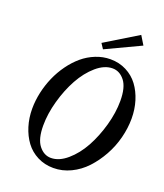

<svg xmlns="http://www.w3.org/2000/svg" viewBox="-157 -969 929 1087"><g transform="rotate(20 307.5 -426.0)"><path d="M328.6 -714.4 308.1 -745.6 504.4 -865.2 536.6 -812.5ZM293.5 13.2Q240.7 13.2 197.3 -9Q153.8 -31.2 125.7 -69.1Q97.7 -106.9 82.3 -156.5Q66.9 -206.1 66.9 -262.2Q66.9 -310.5 77.9 -360.4Q88.9 -410.2 108.9 -455.8Q128.9 -501.5 158.2 -542Q187.5 -582.5 222.4 -612.1Q257.3 -641.6 300.3 -658.9Q343.3 -676.3 388.7 -676.3Q441.4 -676.3 484.9 -654.1Q528.3 -631.8 556.4 -594Q584.5 -556.2 599.9 -506.3Q615.2 -456.5 615.2 -400.9Q615.2 -343.3 599.9 -283.7Q584.5 -224.1 555.2 -171.4Q525.9 -118.7 487.1 -76.9Q448.2 -35.2 397.9 -11Q347.7 13.2 293.5 13.2ZM261.2 -35.6Q310.1 -35.6 358.6 -77.4Q407.2 -119.1 442.4 -183.1Q477.5 -247.1 499.3 -325Q521 -402.8 521 -473.1Q521 -554.7 490.7 -593.3Q460.4 -631.8 417.5 -631.8Q368.7 -631.8 320.3 -590.1Q272 -548.3 236.8 -484.4Q201.7 -420.4 179.9 -342.3Q158.2 -264.2 158.2 -193.8Q158.2 -112.8 188.5 -74.2Q218.8 -35.6 261.2 -35.6Z"/></g></svg>

Font: Elstob 6pt Medium
Style: Italic
Weight: 500
Italic angle: -20°
Designer: Peter S. Baker
Version: Version 1.015